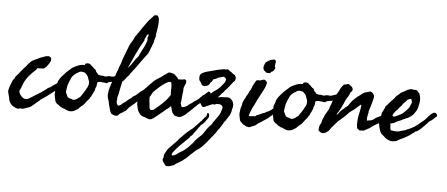

<svg xmlns="http://www.w3.org/2000/svg" viewBox="-94 -898 3306 1421"><g transform="rotate(5 1559.0 -187.5)"><path d="M406.2 -224.6Q416 -212.9 415.5 -208Q415 -203.1 415 -197.3Q410.2 -191.4 407.2 -185.1Q404.3 -178.7 398.4 -173.8Q393.6 -169.9 388.2 -168.5Q382.8 -167 378.9 -162.1Q373 -160.2 369.1 -157.2Q365.2 -154.3 357.4 -155.3Q334 -131.8 315.9 -117.2Q297.9 -102.5 278.3 -88.9Q263.7 -76.2 247.6 -65.4Q231.4 -54.7 214.8 -43.9Q210 -39.1 206.1 -34.7Q202.1 -30.3 196.3 -27.3Q184.6 -15.6 172.4 -6.3Q160.2 2.9 149.4 12.7Q138.7 20.5 126.5 23.4Q114.3 26.4 103.5 31.2Q85 39.1 75.2 34.2Q64.5 36.1 57.1 37.6Q49.8 39.1 39.1 36.1Q36.1 35.2 33.2 33.2Q30.3 31.2 26.4 29.3Q16.6 25.4 11.2 21Q5.9 16.6 2 12.7Q-1 9.8 -4.9 4.4Q-8.8 -1 -10.7 -4.9Q-15.6 -12.7 -17.1 -23.9Q-18.6 -35.2 -21.5 -45.9Q-23.4 -56.6 -27.3 -67.4Q-31.2 -78.1 -30.3 -89.8Q-29.3 -97.7 -26.9 -105Q-24.4 -112.3 -22.5 -120.1Q-16.6 -133.8 -12.7 -145.5Q-8.8 -157.2 -3.9 -168Q-1 -172.9 2.4 -175.8Q5.9 -178.7 8.8 -183.6Q10.7 -185.5 11.2 -189.5Q11.7 -193.4 13.7 -196.3Q21.5 -205.1 30.3 -214.4Q39.1 -223.6 45.9 -234.4Q50.8 -241.2 56.2 -246.6Q61.5 -252 66.4 -258.8Q72.3 -266.6 74.7 -268.1Q77.1 -269.5 79.1 -272.5Q85 -278.3 89.8 -284.7Q94.7 -291 99.6 -297.9Q106.4 -304.7 113.8 -312.5Q121.1 -320.3 128.9 -325.2Q137.7 -330.1 147 -334Q156.2 -337.9 167 -342.8Q171.9 -344.7 176.3 -347.7Q180.7 -350.6 185.5 -352.5Q191.4 -354.5 196.3 -355.5Q201.2 -356.4 205.1 -360.4Q210.9 -359.4 215.8 -362.3Q220.7 -365.2 225.6 -367.2Q230.5 -368.2 234.9 -367.2Q239.3 -366.2 242.2 -369.1Q245.1 -367.2 248.5 -367.2Q252 -367.2 253.9 -365.2Q257.8 -364.3 261.2 -360.4Q264.6 -356.4 265.6 -351.6Q267.6 -336.9 258.3 -321.3Q249 -305.7 242.2 -297.9Q237.3 -290 231.4 -284.7Q225.6 -279.3 217.8 -274.4Q206.1 -274.4 193.8 -272.9Q181.6 -271.5 171.9 -273.4Q169.9 -269.5 166.5 -268.1Q163.1 -266.6 165 -262.7Q131.8 -234.4 106.4 -202.6Q81.1 -170.9 66.4 -127.9Q61.5 -111.3 56.6 -104Q51.8 -96.7 51.8 -88.9Q57.6 -68.4 71.3 -54.2Q85 -40 98.6 -38.1Q114.3 -36.1 126.5 -43.9Q138.7 -51.8 149.4 -57.6Q163.1 -67.4 176.3 -75.2Q189.5 -83 204.1 -91.8Q208 -93.8 211.9 -96.2Q215.8 -98.6 219.7 -101.6Q232.4 -110.4 242.7 -118.7Q252.9 -127 263.7 -134.8Q268.6 -135.7 271 -138.2Q273.4 -140.6 278.3 -140.6Q295.9 -156.2 316.4 -168.5Q336.9 -180.7 359.4 -193.4Q366.2 -200.2 373.5 -205.6Q380.9 -210.9 387.7 -217.8Q394.5 -217.8 397.5 -221.2Q400.4 -224.6 406.2 -224.6Z M820.3 -282.2Q825.2 -281.2 826.7 -278.3Q828.1 -275.4 832 -275.4Q833 -270.5 831.5 -267.6Q830.1 -264.6 828.1 -262.2Q826.2 -259.8 824.7 -257.3Q823.2 -254.9 824.2 -251Q815.4 -245.1 802.7 -243.7Q790 -242.2 783.2 -233.4Q766.6 -225.6 747.6 -223.1Q728.5 -220.7 708 -216.8Q698.2 -210 694.8 -209Q691.4 -208 687.5 -206.1Q677.7 -210 667 -210Q656.2 -210 645.5 -212.9Q639.6 -210.9 634.3 -210.9Q628.9 -210.9 623 -209Q619.1 -201.2 619.1 -191.4Q619.1 -181.6 616.2 -173.8L610.4 -162.1Q609.4 -157.2 608.9 -152.8Q608.4 -148.4 606.4 -143.6Q604.5 -140.6 602.1 -136.7Q599.6 -132.8 599.6 -127.9Q592.8 -120.1 589.8 -109.9Q586.9 -99.6 579.1 -92.8Q576.2 -83 569.8 -77.1Q563.5 -71.3 557.6 -63.5Q546.9 -48.8 538.6 -38.1Q530.3 -27.3 516.6 -19.5Q511.7 -11.7 504.9 -8.8Q499 -2.9 497.1 1Q488.3 5.9 477.5 12.7Q466.8 19.5 455.1 22.5Q438.5 26.4 422.9 21.5Q407.2 16.6 393.6 7.8Q384.8 8.8 379.4 4.4Q374 0 366.2 -2Q355.5 -11.7 342.8 -19.5Q330.1 -27.3 324.2 -41Q322.3 -51.8 319.8 -62.5Q317.4 -73.2 315.4 -82Q313.5 -90.8 314.9 -100.6Q316.4 -110.4 315.4 -120.1Q315.4 -130.9 314.9 -138.2Q314.5 -145.5 319.3 -156.2Q325.2 -168.9 327.1 -177.2Q329.1 -185.5 331.1 -191.4Q334 -196.3 336.9 -202.1Q339.8 -208 343.8 -212.9Q349.6 -221.7 357.4 -230.5Q365.2 -239.3 373 -247.1Q378.9 -254.9 383.8 -259.8Q391.6 -267.6 400.4 -274.4Q409.2 -281.2 418 -290Q419.9 -293 422.9 -294.9Q425.8 -296.9 428.7 -298.8Q438.5 -304.7 446.8 -308.6Q455.1 -312.5 465.8 -317.4Q473.6 -321.3 481 -322.8Q488.3 -324.2 498 -326.2Q504.9 -326.2 509.8 -326.2Q514.6 -326.2 519.5 -328.1Q516.6 -335.9 526.4 -338.9Q536.1 -341.8 541 -340.8Q550.8 -340.8 556.6 -336.4Q562.5 -332 567.4 -326.2Q578.1 -318.4 588.9 -305.7Q590.8 -303.7 593.8 -302.7Q596.7 -301.8 598.6 -299.8Q602.5 -294.9 604 -289.1Q605.5 -283.2 610.4 -278.3Q613.3 -276.4 616.2 -273.4Q619.1 -270.5 620.1 -265.6Q625 -263.7 629.4 -262.2Q633.8 -260.7 638.7 -259.8Q643.6 -257.8 648.9 -258.8Q654.3 -259.8 661.1 -258.8Q666 -257.8 669.9 -256.3Q673.8 -254.9 678.7 -254.9Q686.5 -255.9 694.8 -258.8Q703.1 -261.7 713.9 -259.8Q728.5 -255.9 744.6 -262.7Q760.7 -269.5 777.3 -271.5Q781.2 -271.5 784.2 -272Q787.1 -272.5 791 -272.5Q795.9 -276.4 803.7 -278.3Q811.5 -280.3 820.3 -282.2ZM541 -252.9Q531.2 -261.7 529.8 -264.2Q528.3 -266.6 526.4 -267.6Q522.5 -271.5 516.6 -272.5Q510.7 -273.4 505.9 -274.4Q490.2 -277.3 480 -271Q469.7 -264.6 460 -258.8Q444.3 -249 432.6 -234.4Q429.7 -229.5 426.3 -223.6Q422.9 -217.8 420.9 -210.9Q417 -203.1 414.1 -196.8Q411.1 -190.4 409.2 -181.6Q404.3 -171.9 403.3 -165.5Q402.3 -159.2 401.4 -154.3Q400.4 -144.5 397.9 -133.8Q395.5 -123 395.5 -115.2Q396.5 -112.3 398.4 -107.4Q400.4 -102.5 402.3 -100.6Q404.3 -95.7 406.7 -89.8Q409.2 -84 411.1 -81.1Q416 -74.2 423.8 -72.3Q431.6 -70.3 441.4 -67.4Q452.1 -61.5 456.1 -62.5Q460 -63.5 461.9 -63.5Q474.6 -65.4 484.4 -74.2Q494.1 -83 503.9 -87.9Q511.7 -99.6 521 -112.8Q530.3 -126 538.1 -139.6Q541 -143.6 543 -148.4Q544.9 -153.3 546.9 -157.2Q553.7 -165 553.2 -166Q552.7 -167 553.7 -168.9Q560.5 -183.6 559.6 -191.4Q558.6 -199.2 559.6 -207Q554.7 -217.8 551.3 -230.5Q547.9 -243.2 541 -252.9Z M1021.5 -230.5Q1032.2 -227.5 1035.6 -223.6Q1039.1 -219.7 1039.1 -215.8Q1031.2 -205.1 1029.8 -201.7Q1028.3 -198.2 1023.4 -196.3Q1010.7 -176.8 994.6 -161.6Q978.5 -146.5 964.8 -127.9Q960 -123 956.1 -118.2Q952.1 -113.3 947.3 -108.4Q936.5 -100.6 927.7 -91.3Q918.9 -82 909.2 -74.2Q904.3 -70.3 899.9 -66.9Q895.5 -63.5 890.6 -58.6Q885.7 -53.7 881.8 -50.8Q877.9 -47.9 873 -43.9Q867.2 -37.1 861.3 -30.3Q855.5 -23.4 849.6 -15.6Q838.9 -10.7 830.1 -3.9Q821.3 2.9 809.6 7.8Q804.7 10.7 800.3 17.1Q795.9 23.4 789.1 25.4Q781.2 28.3 772.5 26.9Q763.7 25.4 757.8 22.5Q752.9 18.6 750 17.6Q747.1 16.6 745.1 16.6Q736.3 3.9 732.4 -11.2Q728.5 -26.4 723.6 -43Q721.7 -47.9 720.7 -53.2Q719.7 -58.6 718.8 -65.4Q717.8 -69.3 717.3 -73.2Q716.8 -77.1 714.8 -82Q712.9 -86.9 710.9 -92.3Q709 -97.7 708 -103.5Q706.1 -115.2 706.5 -126.5Q707 -137.7 709 -148.4Q714.8 -180.7 726.1 -210Q737.3 -239.3 749 -265.6Q751 -276.4 754.4 -284.2Q757.8 -292 760.7 -301.8Q765.6 -308.6 767.6 -317.4Q769.5 -326.2 772.5 -335Q775.4 -342.8 779.8 -352.1Q784.2 -361.3 786.1 -370.1Q789.1 -379.9 791.5 -389.6Q793.9 -399.4 797.9 -407.2Q805.7 -427.7 812.5 -446.3Q819.3 -464.8 827.1 -483.4Q829.1 -489.3 831.1 -495.1Q833 -501 836.9 -505.9Q838.9 -511.7 841.8 -516.1Q844.7 -520.5 847.7 -525.4Q847.7 -530.3 851.1 -532.7Q854.5 -535.2 856.4 -539.1Q861.3 -546.9 863.8 -554.7Q866.2 -562.5 871.1 -570.3L882.8 -585Q884.8 -588.9 886.7 -592.8Q888.7 -596.7 892.6 -599.6Q903.3 -617.2 916 -634.8Q928.7 -652.3 942.4 -671.9Q951.2 -685.5 961.9 -697.8Q972.7 -710 984.4 -721.7Q988.3 -726.6 993.7 -732.4Q999 -738.3 1004.9 -739.3Q1013.7 -740.2 1024.4 -737.3Q1027.3 -732.4 1029.8 -727.1Q1032.2 -721.7 1034.2 -714.8Q1036.1 -684.6 1032.2 -656.2Q1028.3 -627.9 1023.4 -600.6Q1022.5 -595.7 1022.9 -591.3Q1023.4 -586.9 1022.5 -582Q1020.5 -576.2 1017.6 -566.9Q1014.6 -557.6 1012.7 -549.8Q1012.7 -536.1 1006.8 -525.4Q1001 -514.6 999 -503.9Q996.1 -502 995.6 -497.6Q995.1 -493.2 992.2 -491.2Q990.2 -480.5 985.8 -471.7Q981.4 -462.9 978.5 -454.1Q963.9 -433.6 948.7 -414.6Q933.6 -395.5 919.9 -375Q903.3 -349.6 884.3 -326.2Q865.2 -302.7 848.6 -277.3Q835.9 -266.6 827.1 -252.9Q818.4 -239.3 804.7 -228.5Q799.8 -209 795.4 -186Q791 -163.1 786.1 -139.6Q785.2 -132.8 783.2 -126.5Q781.2 -120.1 779.3 -113.3Q777.3 -105.5 778.3 -96.7Q779.3 -87.9 775.4 -80.1Q777.3 -75.2 777.8 -68.8Q778.3 -62.5 781.2 -57.6Q783.2 -54.7 786.6 -51.8Q790 -48.8 793 -48.8Q799.8 -52.7 800.8 -52.2Q801.8 -51.8 803.7 -52.7Q808.6 -55.7 813.5 -60.5Q818.4 -65.4 822.3 -69.3Q827.1 -71.3 829.6 -73.7Q832 -76.2 835 -78.1Q837.9 -80.1 840.3 -81.1Q842.8 -82 844.7 -84Q858.4 -98.6 871.1 -106Q883.8 -113.3 891.6 -124Q901.4 -129.9 909.2 -134.8Q915 -137.7 919.4 -143.1Q923.8 -148.4 930.7 -151.4Q932.6 -154.3 934.6 -156.2Q936.5 -158.2 938.5 -161.1Q950.2 -168.9 961.4 -176.8Q972.7 -184.6 985.4 -192.4Q987.3 -197.3 991.7 -200.2Q996.1 -203.1 999 -206.1Q1002 -209 1003.9 -212.4Q1005.9 -215.8 1010.7 -216.8Q1011.7 -221.7 1015.1 -223.6Q1018.6 -225.6 1021.5 -230.5ZM967.8 -594.7Q959 -592.8 955.6 -585.9Q952.1 -579.1 949.2 -570.3Q945.3 -562.5 942.9 -558.6Q940.4 -554.7 941.4 -546.9Q911.1 -497.1 886.2 -442.4Q861.3 -387.7 835.9 -332Q855.5 -351.6 872.6 -378.9Q889.6 -406.2 908.2 -425.8Q921.9 -459 938.5 -487.8Q955.1 -516.6 963.9 -552.7Q960 -564.5 964.8 -573.7Q969.7 -583 968.8 -594.7Z M1275.4 -263.7Q1276.4 -260.7 1273.4 -252Q1268.6 -246.1 1267.6 -239.3Q1265.6 -235.4 1264.2 -232.4Q1262.7 -229.5 1261.7 -224.6Q1259.8 -218.8 1260.3 -210.9Q1260.7 -203.1 1259.8 -196.3Q1257.8 -185.5 1256.8 -175.3Q1255.9 -165 1254.9 -154.3Q1254.9 -143.6 1252.9 -129.9Q1251 -116.2 1249 -105.5Q1252.9 -98.6 1253.9 -90.8Q1254.9 -83 1260.7 -78.1Q1280.3 -81.1 1292 -87.4Q1303.7 -93.8 1314.5 -105.5Q1323.2 -109.4 1326.7 -112.3Q1330.1 -115.2 1337.9 -120.1Q1339.8 -122.1 1341.8 -124Q1343.8 -126 1345.7 -127.9Q1356.4 -133.8 1358.9 -135.7Q1361.3 -137.7 1365.2 -139.6Q1381.8 -150.4 1390.6 -162.1Q1399.4 -168.9 1402.8 -174.3Q1406.2 -179.7 1418 -184.6Q1424.8 -192.4 1432.1 -197.8Q1439.5 -203.1 1446.3 -210.9Q1451.2 -210.9 1454.1 -209Q1457 -207 1460.9 -205.1Q1463.9 -197.3 1461.9 -189Q1460 -180.7 1455.1 -173.8Q1450.2 -167 1450.2 -166Q1450.2 -165 1449.2 -164.1Q1446.3 -160.2 1441.9 -156.7Q1437.5 -153.3 1434.6 -149.4Q1429.7 -140.6 1426.8 -140.6Q1423.8 -140.6 1421.9 -138.7Q1413.1 -133.8 1409.7 -130.9Q1406.2 -127.9 1398.4 -123Q1387.7 -117.2 1385.7 -115.2Q1383.8 -113.3 1381.8 -112.3Q1369.1 -98.6 1358.9 -90.3Q1348.6 -82 1336.9 -68.4Q1333 -65.4 1329.1 -62.5Q1325.2 -59.6 1322.3 -54.7Q1313.5 -48.8 1308.1 -43Q1302.7 -37.1 1295.9 -29.3Q1290 -26.4 1283.2 -21Q1276.4 -15.6 1268.6 -11.7Q1264.6 -9.8 1260.3 -7.3Q1255.9 -4.9 1251 -4.9Q1239.3 -2.9 1229.5 -6.8Q1219.7 -10.7 1210.9 -12.7Q1207 -18.6 1201.2 -22.5Q1192.4 -33.2 1188.5 -47.9Q1184.6 -62.5 1180.7 -79.1Q1172.9 -74.2 1166 -66.4Q1159.2 -58.6 1148.4 -53.7Q1128.9 -35.2 1106.9 -18.1Q1085 -1 1062.5 17.6Q1059.6 20.5 1056.6 22.5Q1053.7 24.4 1051.8 23.4Q1046.9 29.3 1038.6 30.8Q1030.3 32.2 1020.5 30.3Q1010.7 25.4 1002.9 23.4Q995.1 21.5 987.3 17.6Q970.7 14.6 959.5 2.9Q948.2 -8.8 940.4 -24.4Q937.5 -32.2 936 -39.1Q934.6 -45.9 932.6 -54.7Q931.6 -62.5 929.7 -67.9Q927.7 -73.2 929.7 -78.1Q927.7 -81.1 928.7 -84.5Q929.7 -87.9 929.7 -91.8Q928.7 -105.5 932.1 -121.1Q935.5 -136.7 941.4 -149.4Q943.4 -153.3 949.2 -159.2Q951.2 -162.1 952.1 -165Q953.1 -168 955.1 -169.9Q957 -172.9 960.9 -175.8Q964.8 -178.7 967.8 -181.6Q972.7 -188.5 979 -193.8Q985.4 -199.2 991.2 -205.1Q994.1 -208 996.6 -211.9Q999 -215.8 1003.9 -217.8Q1007.8 -224.6 1012.7 -229Q1017.6 -233.4 1023.4 -238.3Q1040 -258.8 1064.5 -272.5Q1088.9 -286.1 1108.4 -303.7Q1115.2 -306.6 1120.1 -310.5Q1125 -314.5 1129.9 -318.4Q1142.6 -329.1 1156.2 -325.2Q1169.9 -321.3 1181.6 -318.4Q1191.4 -309.6 1200.7 -300.8Q1210 -292 1216.8 -281.2Q1223.6 -282.2 1232.4 -281.7Q1241.2 -281.2 1251 -283.2Q1253.9 -283.2 1256.8 -284.7Q1259.8 -286.1 1261.7 -286.1Q1276.4 -281.2 1276.4 -271.5ZM1147.5 -256.8Q1121.1 -244.1 1099.6 -227.1Q1078.1 -210 1058.6 -190.4Q1053.7 -185.5 1048.3 -181.2Q1043 -176.8 1039.1 -171.9Q1035.2 -167 1031.7 -160.2Q1028.3 -153.3 1025.4 -147.5Q1023.4 -143.6 1021.5 -141.1Q1019.5 -138.7 1017.6 -135.7Q1015.6 -130.9 1016.1 -126Q1016.6 -121.1 1016.6 -115.2Q1016.6 -110.4 1016.6 -105.5Q1016.6 -100.6 1017.6 -95.7Q1020.5 -85 1020.5 -74.2Q1020.5 -66.4 1022 -55.2Q1023.4 -43.9 1029.3 -40Q1035.2 -36.1 1041.5 -38.1Q1047.9 -40 1052.7 -41Q1086.9 -67.4 1117.2 -96.2Q1147.5 -125 1170.9 -161.1Q1168.9 -186.5 1170.4 -210.4Q1171.9 -234.4 1166 -254.9Q1162.1 -256.8 1156.7 -256.3Q1151.4 -255.9 1147.5 -256.8Z M1519.5 -173.8Q1530.3 -175.8 1542.5 -177.7Q1554.7 -179.7 1568.4 -178.7Q1575.2 -178.7 1581.1 -180.2Q1586.9 -181.6 1594.7 -179.7Q1597.7 -178.7 1601.1 -178.7Q1604.5 -178.7 1606.4 -177.7Q1608.4 -176.8 1610.4 -174.8Q1612.3 -172.9 1616.2 -170.9Q1629.9 -158.2 1634.3 -145Q1638.7 -131.8 1637.7 -121.1Q1637.7 -116.2 1636.2 -110.4Q1634.8 -104.5 1632.8 -98.6Q1631.8 -92.8 1630.4 -85.4Q1628.9 -78.1 1627 -71.3Q1623 -57.6 1616.7 -46.9Q1610.4 -36.1 1602.5 -25.4Q1597.7 -17.6 1593.3 -10.3Q1588.9 -2.9 1583 2Q1575.2 17.6 1566.9 30.3Q1558.6 43 1549.8 55.7Q1540 66.4 1533.7 78.1Q1527.3 89.8 1517.6 100.6Q1513.7 106.4 1509.8 111.3Q1505.9 116.2 1501 121.1Q1496.1 126 1492.7 131.3Q1489.3 136.7 1484.4 141.6Q1476.6 152.3 1467.8 162.6Q1459 172.9 1450.2 182.6Q1440.4 193.4 1431.6 202.1Q1422.9 210.9 1412.1 218.8Q1399.4 223.6 1389.6 233.9Q1379.9 244.1 1369.1 252.9Q1355.5 263.7 1344.2 275.9Q1333 288.1 1319.3 298.8Q1314.5 302.7 1309.6 306.2Q1304.7 309.6 1299.8 314.5Q1283.2 326.2 1272.9 331.5Q1262.7 336.9 1252.9 342.8Q1249 344.7 1246.1 348.1Q1243.2 351.6 1240.2 353.5Q1234.4 355.5 1229.5 356.9Q1224.6 358.4 1219.7 360.4Q1216.8 362.3 1210.4 363.8Q1204.1 365.2 1197.8 365.7Q1191.4 366.2 1186 365.7Q1180.7 365.2 1177.7 362.3Q1170.9 357.4 1170.4 355.5Q1169.9 353.5 1168.9 351.6Q1165 346.7 1162.1 341.8Q1159.2 336.9 1154.3 332Q1152.3 324.2 1152.3 316.9Q1152.3 309.6 1158.2 305.7Q1156.2 286.1 1166 270Q1175.8 253.9 1183.6 239.3Q1200.2 222.7 1216.3 206.1Q1232.4 189.5 1249 171.9Q1255.9 160.2 1266.1 151.4Q1276.4 142.6 1286.1 131.8Q1292 124 1299.3 117.7Q1306.6 111.3 1314.5 103.5Q1320.3 98.6 1326.2 93.8Q1332 88.9 1337.9 84Q1342.8 79.1 1349.1 75.2Q1355.5 71.3 1360.4 65.4Q1370.1 53.7 1376.5 48.3Q1382.8 43 1387.7 37.1Q1399.4 26.4 1403.3 20Q1407.2 13.7 1414.1 10.7Q1418.9 4.9 1422.9 -1.5Q1426.8 -7.8 1432.6 -13.7Q1435.5 -16.6 1439.9 -20Q1444.3 -23.4 1447.3 -28.3Q1449.2 -33.2 1449.7 -39.1Q1450.2 -44.9 1452.1 -50.8Q1458 -53.7 1460 -51.3Q1461.9 -48.8 1464.8 -46.9Q1468.8 -36.1 1466.3 -25.4Q1463.9 -14.6 1456.1 -6.8Q1444.3 8.8 1435.5 21Q1426.8 33.2 1413.1 40Q1409.2 44.9 1406.2 51.3Q1403.3 57.6 1397.5 60.5Q1391.6 70.3 1386.2 78.6Q1380.9 86.9 1374 94.7Q1371.1 99.6 1367.2 102.5Q1363.3 105.5 1361.3 112.3Q1356.4 122.1 1347.7 127Q1338.9 131.8 1335 142.6Q1316.4 161.1 1301.8 174.8Q1287.1 188.5 1272.9 202.6Q1258.8 216.8 1247.1 230.5Q1235.4 244.1 1226.6 254.9Q1218.8 265.6 1216.8 272Q1214.8 278.3 1217.3 281.2Q1219.7 284.2 1225.1 283.7Q1230.5 283.2 1236.3 280.3Q1249 274.4 1254.4 270Q1259.8 265.6 1267.6 259.8Q1281.2 252 1293.9 244.1Q1306.6 236.3 1318.4 225.6Q1331.1 215.8 1341.3 204.1Q1351.6 192.4 1363.3 180.7Q1377 160.2 1394 143.1Q1411.1 126 1428.7 110.4Q1443.4 86.9 1457.5 67.9Q1471.7 48.8 1488.3 32.2Q1491.2 29.3 1493.2 25.9Q1495.1 22.5 1497.1 17.6Q1505.9 3.9 1515.6 -8.8Q1525.4 -21.5 1536.1 -37.1Q1545.9 -51.8 1551.3 -66.9Q1556.6 -82 1561.5 -101.6Q1558.6 -106.4 1557.6 -109.4Q1556.6 -112.3 1554.7 -115.2Q1548.8 -123 1534.2 -124.5Q1519.5 -126 1509.8 -123Q1504.9 -121.1 1500.5 -118.7Q1496.1 -116.2 1491.2 -121.1Q1477.5 -118.2 1464.4 -111.8Q1451.2 -105.5 1437.5 -99.6Q1430.7 -97.7 1423.8 -94.2Q1417 -90.8 1411.1 -95.7Q1407.2 -98.6 1402.8 -105.5Q1398.4 -112.3 1396.5 -117.2Q1394.5 -120.1 1392.6 -125.5Q1390.6 -130.9 1392.6 -136.7Q1394.5 -141.6 1400.9 -148.9Q1407.2 -156.2 1411.1 -159.2Q1415 -162.1 1418.9 -163.6Q1422.9 -165 1427.7 -167Q1432.6 -169.9 1437.5 -175.3Q1442.4 -180.7 1447.3 -185.5Q1455.1 -193.4 1464.4 -197.8Q1473.6 -202.1 1478.5 -210Q1489.3 -217.8 1502.4 -226.6Q1515.6 -235.4 1527.3 -248Q1530.3 -251 1532.7 -253.9Q1535.2 -256.8 1538.1 -259.8Q1545.9 -269.5 1556.2 -281.7Q1566.4 -293.9 1568.4 -310.5Q1569.3 -315.4 1562 -321.8Q1554.7 -328.1 1550.8 -329.1Q1545.9 -330.1 1542 -328.6Q1538.1 -327.1 1534.2 -326.2Q1527.3 -324.2 1520.5 -322.3Q1513.7 -320.3 1506.8 -318.4Q1503.9 -317.4 1502 -315.4Q1500 -313.5 1498 -311.5Q1486.3 -307.6 1483.4 -306.6Q1480.5 -305.7 1475.6 -304.7Q1471.7 -300.8 1470.2 -296.4Q1468.8 -292 1465.8 -288.1Q1463.9 -284.2 1460.4 -282.7Q1457 -281.2 1455.1 -278.3Q1450.2 -265.6 1446.3 -262.2Q1442.4 -258.8 1437.5 -254.9Q1433.6 -254.9 1429.2 -252Q1424.8 -249 1420.9 -251Q1414.1 -246.1 1403.8 -249.5Q1393.6 -252.9 1390.6 -259.8Q1388.7 -270.5 1380.9 -277.3Q1373 -284.2 1371.1 -294.9Q1369.1 -302.7 1370.1 -311Q1371.1 -319.3 1373 -329.1Q1377 -331.1 1379.4 -334.5Q1381.8 -337.9 1384.8 -340.8Q1402.3 -350.6 1421.4 -356Q1440.4 -361.3 1460.9 -366.2Q1471.7 -368.2 1481.4 -371.6Q1491.2 -375 1501 -377Q1512.7 -378.9 1523.9 -381.3Q1535.2 -383.8 1547.9 -385.7Q1555.7 -382.8 1564.5 -385.3Q1573.2 -387.7 1581.1 -383.8Q1584 -382.8 1585.9 -379.9Q1587.9 -377 1590.8 -375Q1593.8 -373 1597.2 -371.6Q1600.6 -370.1 1603.5 -368.2Q1614.3 -357.4 1620.1 -355Q1626 -352.5 1630.9 -348.6Q1631.8 -342.8 1634.8 -339.4Q1637.7 -335.9 1639.6 -331.1Q1639.6 -306.6 1623 -296.9Q1609.4 -278.3 1596.2 -261.2Q1583 -244.1 1566.4 -228.5Q1564.5 -223.6 1561 -220.7Q1557.6 -217.8 1555.7 -212.9Q1549.8 -210 1544.9 -203.6Q1540 -197.3 1535.2 -191.4Q1531.2 -186.5 1526.9 -182.6Q1522.5 -178.7 1519.5 -173.8Z M1919.9 -486.3Q1921.9 -483.4 1921.9 -480.5Q1921.9 -477.5 1924.8 -475.6Q1922.9 -466.8 1921.4 -457.5Q1919.9 -448.2 1919.9 -439.5Q1919.9 -435.5 1922.4 -432.6Q1924.8 -429.7 1924.8 -426.8Q1919.9 -415 1917.5 -413.1Q1915 -411.1 1915 -408.2Q1910.2 -406.2 1907.7 -402.3Q1905.3 -398.4 1899.4 -398.4Q1897.5 -395.5 1895 -394Q1892.6 -392.6 1891.6 -388.7Q1876 -381.8 1856.4 -389.6Q1851.6 -398.4 1842.8 -402.3Q1830.1 -420.9 1841.8 -446.3Q1843.8 -451.2 1846.2 -456.5Q1848.6 -461.9 1850.6 -463.9Q1861.3 -471.7 1866.2 -473.6Q1870.1 -475.6 1874.5 -478.5Q1878.9 -481.4 1884.8 -483.4Q1886.7 -484.4 1890.1 -484.4Q1893.6 -484.4 1897.5 -486.3Q1901.4 -487.3 1904.3 -488.3Q1907.2 -489.3 1910.2 -489.3ZM1768.6 -54.7Q1777.3 -58.6 1790 -57.6Q1802.7 -56.6 1810.5 -61.5Q1814.5 -64.5 1817.4 -67.4Q1820.3 -70.3 1824.2 -69.3Q1839.8 -75.2 1850.6 -81.1Q1861.3 -86.9 1874 -89.8Q1877 -90.8 1881.3 -93.8Q1885.7 -96.7 1887.7 -98.6Q1903.3 -103.5 1910.2 -108.4Q1917 -113.3 1923.3 -118.2Q1929.7 -123 1936 -128.4Q1942.4 -133.8 1952.1 -141.6Q1965.8 -149.4 1975.1 -155.3Q1984.4 -161.1 1995.1 -169.9Q1997.1 -174.8 2000.5 -177.2Q2003.9 -179.7 2005.9 -183.6Q2023.4 -183.6 2025.4 -169.9Q2020.5 -159.2 2012.2 -152.3Q2003.9 -145.5 1997.1 -136.7Q1989.3 -131.8 1984.4 -127.9Q1979.5 -124 1974.6 -116.2Q1973.6 -116.2 1968.8 -111.8Q1963.9 -107.4 1962.9 -107.4Q1957 -100.6 1954.6 -98.6Q1952.1 -96.7 1950.7 -96.2Q1949.2 -95.7 1946.8 -93.8Q1944.3 -91.8 1937.5 -85.9Q1930.7 -75.2 1919.9 -68.4Q1899.4 -48.8 1875.5 -34.7Q1851.6 -20.5 1832 -6.8Q1828.1 -4.9 1825.2 -1.5Q1822.3 2 1818.4 4.9Q1813.5 8.8 1803.2 12.7Q1793 16.6 1785.2 19.5Q1779.3 23.4 1774.4 25.4Q1752.9 26.4 1741.2 18.6Q1728.5 11.7 1721.7 7.8Q1714.8 3.9 1710 -4.9Q1699.2 -9.8 1696.8 -22.9Q1694.3 -36.1 1691.4 -48.8Q1690.4 -53.7 1689.5 -60.1Q1688.5 -66.4 1689.5 -73.2Q1691.4 -84 1692.4 -96.2Q1693.4 -108.4 1697.3 -117.2Q1702.1 -127.9 1702.6 -138.7Q1703.1 -149.4 1708 -160.2Q1713.9 -169.9 1713.4 -170.9Q1712.9 -171.9 1713.9 -173.8Q1715.8 -176.8 1718.3 -179.7Q1720.7 -182.6 1722.7 -186.5L1728.5 -201.2Q1732.4 -208 1737.3 -214.8Q1742.2 -221.7 1745.1 -231.4Q1747.1 -237.3 1750.5 -242.2Q1753.9 -247.1 1757.8 -252.9Q1760.7 -258.8 1762.7 -265.1Q1764.6 -271.5 1767.6 -278.3Q1770.5 -286.1 1774.9 -293.9Q1779.3 -301.8 1784.2 -309.6Q1788.1 -317.4 1791 -321.3Q1793.9 -325.2 1802.7 -326.2Q1806.6 -327.1 1811.5 -325.7Q1816.4 -324.2 1821.3 -326.2Q1834 -332 1838.9 -332Q1843.8 -332 1845.7 -335Q1856.4 -334 1861.3 -328.1Q1866.2 -322.3 1873 -316.4Q1867.2 -288.1 1859.9 -272.9Q1852.5 -257.8 1843.8 -241.2Q1838.9 -233.4 1834 -223.6Q1829.1 -213.9 1825.2 -206.1Q1820.3 -195.3 1814.9 -187Q1809.6 -178.7 1805.7 -168Q1803.7 -163.1 1801.3 -158.7Q1798.8 -154.3 1796.9 -149.4Q1794.9 -142.6 1791.5 -137.2Q1788.1 -131.8 1785.2 -127Q1782.2 -121.1 1779.3 -115.2Q1776.4 -109.4 1774.4 -102.5Q1769.5 -90.8 1768.6 -88.4Q1767.6 -85.9 1766.6 -84Q1764.6 -73.2 1760.7 -66.4Q1756.8 -59.6 1763.7 -56.6Z M2440.4 -282.2Q2445.3 -281.2 2446.8 -278.3Q2448.2 -275.4 2452.1 -275.4Q2453.1 -270.5 2451.7 -267.6Q2450.2 -264.6 2448.2 -262.2Q2446.3 -259.8 2444.8 -257.3Q2443.4 -254.9 2444.3 -251Q2435.5 -245.1 2422.9 -243.7Q2410.2 -242.2 2403.3 -233.4Q2386.7 -225.6 2367.7 -223.1Q2348.6 -220.7 2328.1 -216.8Q2318.4 -210 2314.9 -209Q2311.5 -208 2307.6 -206.1Q2297.9 -210 2287.1 -210Q2276.4 -210 2265.6 -212.9Q2259.8 -210.9 2254.4 -210.9Q2249 -210.9 2243.2 -209Q2239.3 -201.2 2239.3 -191.4Q2239.3 -181.6 2236.3 -173.8L2230.5 -162.1Q2229.5 -157.2 2229 -152.8Q2228.5 -148.4 2226.6 -143.6Q2224.6 -140.6 2222.2 -136.7Q2219.7 -132.8 2219.7 -127.9Q2212.9 -120.1 2210 -109.9Q2207 -99.6 2199.2 -92.8Q2196.3 -83 2189.9 -77.1Q2183.6 -71.3 2177.7 -63.5Q2167 -48.8 2158.7 -38.1Q2150.4 -27.3 2136.7 -19.5Q2131.8 -11.7 2125 -8.8Q2119.1 -2.9 2117.2 1Q2108.4 5.9 2097.7 12.7Q2086.9 19.5 2075.2 22.5Q2058.6 26.4 2043 21.5Q2027.3 16.6 2013.7 7.8Q2004.9 8.8 1999.5 4.4Q1994.1 0 1986.3 -2Q1975.6 -11.7 1962.9 -19.5Q1950.2 -27.3 1944.3 -41Q1942.4 -51.8 1939.9 -62.5Q1937.5 -73.2 1935.5 -82Q1933.6 -90.8 1935.1 -100.6Q1936.5 -110.4 1935.5 -120.1Q1935.5 -130.9 1935.1 -138.2Q1934.6 -145.5 1939.5 -156.2Q1945.3 -168.9 1947.3 -177.2Q1949.2 -185.5 1951.2 -191.4Q1954.1 -196.3 1957 -202.1Q1960 -208 1963.9 -212.9Q1969.7 -221.7 1977.5 -230.5Q1985.4 -239.3 1993.2 -247.1Q1999 -254.9 2003.9 -259.8Q2011.7 -267.6 2020.5 -274.4Q2029.3 -281.2 2038.1 -290Q2040 -293 2043 -294.9Q2045.9 -296.9 2048.8 -298.8Q2058.6 -304.7 2066.9 -308.6Q2075.2 -312.5 2085.9 -317.4Q2093.8 -321.3 2101.1 -322.8Q2108.4 -324.2 2118.2 -326.2Q2125 -326.2 2129.9 -326.2Q2134.8 -326.2 2139.6 -328.1Q2136.7 -335.9 2146.5 -338.9Q2156.2 -341.8 2161.1 -340.8Q2170.9 -340.8 2176.8 -336.4Q2182.6 -332 2187.5 -326.2Q2198.2 -318.4 2209 -305.7Q2210.9 -303.7 2213.9 -302.7Q2216.8 -301.8 2218.8 -299.8Q2222.7 -294.9 2224.1 -289.1Q2225.6 -283.2 2230.5 -278.3Q2233.4 -276.4 2236.3 -273.4Q2239.3 -270.5 2240.2 -265.6Q2245.1 -263.7 2249.5 -262.2Q2253.9 -260.7 2258.8 -259.8Q2263.7 -257.8 2269 -258.8Q2274.4 -259.8 2281.2 -258.8Q2286.1 -257.8 2290 -256.3Q2293.9 -254.9 2298.8 -254.9Q2306.6 -255.9 2314.9 -258.8Q2323.2 -261.7 2334 -259.8Q2348.6 -255.9 2364.7 -262.7Q2380.9 -269.5 2397.5 -271.5Q2401.4 -271.5 2404.3 -272Q2407.2 -272.5 2411.1 -272.5Q2416 -276.4 2423.8 -278.3Q2431.6 -280.3 2440.4 -282.2ZM2161.1 -252.9Q2151.4 -261.7 2149.9 -264.2Q2148.4 -266.6 2146.5 -267.6Q2142.6 -271.5 2136.7 -272.5Q2130.9 -273.4 2126 -274.4Q2110.4 -277.3 2100.1 -271Q2089.8 -264.6 2080.1 -258.8Q2064.5 -249 2052.7 -234.4Q2049.8 -229.5 2046.4 -223.6Q2043 -217.8 2041 -210.9Q2037.1 -203.1 2034.2 -196.8Q2031.2 -190.4 2029.3 -181.6Q2024.4 -171.9 2023.4 -165.5Q2022.5 -159.2 2021.5 -154.3Q2020.5 -144.5 2018.1 -133.8Q2015.6 -123 2015.6 -115.2Q2016.6 -112.3 2018.6 -107.4Q2020.5 -102.5 2022.5 -100.6Q2024.4 -95.7 2026.9 -89.8Q2029.3 -84 2031.2 -81.1Q2036.1 -74.2 2043.9 -72.3Q2051.8 -70.3 2061.5 -67.4Q2072.3 -61.5 2076.2 -62.5Q2080.1 -63.5 2082 -63.5Q2094.7 -65.4 2104.5 -74.2Q2114.3 -83 2124 -87.9Q2131.8 -99.6 2141.1 -112.8Q2150.4 -126 2158.2 -139.6Q2161.1 -143.6 2163.1 -148.4Q2165 -153.3 2167 -157.2Q2173.8 -165 2173.3 -166Q2172.9 -167 2173.8 -168.9Q2180.7 -183.6 2179.7 -191.4Q2178.7 -199.2 2179.7 -207Q2174.8 -217.8 2171.4 -230.5Q2168 -243.2 2161.1 -252.9Z M2405.3 -120.1Q2413.1 -125 2418 -132.8Q2422.9 -140.6 2429.7 -148.4Q2442.4 -163.1 2457 -172.9Q2463.9 -182.6 2474.1 -188Q2484.4 -193.4 2490.2 -204.1Q2492.2 -207 2493.7 -210Q2495.1 -212.9 2497.1 -215.8Q2514.6 -240.2 2537.1 -258.8Q2543 -263.7 2548.3 -268.6Q2553.7 -273.4 2561.5 -278.3Q2570.3 -283.2 2578.6 -291Q2586.9 -298.8 2596.7 -302.7Q2603.5 -305.7 2609.4 -307.1Q2615.2 -308.6 2622.1 -310.5Q2628.9 -312.5 2634.3 -314Q2639.6 -315.4 2646.5 -313.5Q2662.1 -306.6 2669.9 -287.1Q2671.9 -282.2 2668.5 -266.1Q2665 -250 2659.7 -231Q2654.3 -211.9 2648.4 -194.3Q2642.6 -176.8 2640.6 -168.9Q2638.7 -161.1 2639.6 -160.6Q2640.6 -160.2 2640.6 -158.2Q2638.7 -153.3 2637.7 -149.4Q2636.7 -145.5 2635.7 -140.6Q2633.8 -132.8 2632.8 -119.6Q2631.8 -106.4 2633.8 -98.6Q2644.5 -99.6 2645 -100.6Q2645.5 -101.6 2647.5 -101.6Q2650.4 -102.5 2653.8 -102.1Q2657.2 -101.6 2660.2 -102.5Q2670.9 -105.5 2679.7 -110.8Q2688.5 -116.2 2696.3 -124Q2713.9 -131.8 2728.5 -139.6Q2742.2 -149.4 2750.5 -153.8Q2758.8 -158.2 2775.4 -166Q2781.2 -172.9 2792.5 -178.2Q2803.7 -183.6 2811.5 -190.4Q2813.5 -192.4 2816.4 -195.8Q2819.3 -199.2 2822.3 -197.3Q2827.1 -192.4 2828.6 -187Q2830.1 -181.6 2829.1 -179.7Q2821.3 -171.9 2820.8 -168Q2820.3 -164.1 2818.4 -162.1Q2813.5 -157.2 2803.7 -153.3Q2794.9 -149.4 2793.5 -147Q2792 -144.5 2790 -142.6Q2788.1 -140.6 2784.7 -138.2Q2781.2 -135.7 2779.3 -133.8Q2777.3 -130.9 2773.9 -130.4Q2770.5 -129.9 2767.6 -128.9Q2761.7 -124 2757.8 -120.1Q2753.9 -116.2 2749 -111.3Q2741.2 -103.5 2739.3 -100.1Q2737.3 -96.7 2728.5 -90.8Q2723.6 -87.9 2718.8 -85Q2713.9 -82 2709 -79.1Q2695.3 -72.3 2681.6 -62.5Q2668 -52.7 2654.3 -43Q2644.5 -37.1 2634.3 -32.7Q2624 -28.3 2615.2 -22.5Q2611.3 -22.5 2609.9 -22.9Q2608.4 -23.4 2604.5 -21.5Q2599.6 -24.4 2594.7 -22Q2589.8 -19.5 2585 -21.5Q2575.2 -29.3 2571.8 -31.2Q2568.4 -33.2 2566.4 -36.1Q2564.5 -41 2564.9 -46.9Q2565.4 -52.7 2562.5 -56.6Q2562.5 -78.1 2564 -97.7Q2565.4 -117.2 2570.3 -138.7Q2571.3 -145.5 2574.2 -157.7Q2577.1 -169.9 2579.1 -181.6Q2581.1 -193.4 2582 -202.1Q2583 -210.9 2580.1 -212.9Q2569.3 -207 2558.1 -195.3Q2546.9 -183.6 2537.1 -175.8Q2529.3 -169.9 2522 -165Q2514.6 -160.2 2506.8 -154.3Q2500 -149.4 2495.1 -144.5Q2490.2 -139.6 2484.4 -132.8Q2477.5 -126 2471.7 -119.6Q2465.8 -113.3 2458 -107.4Q2454.1 -103.5 2450.7 -101.1Q2447.3 -98.6 2444.3 -95.7Q2439.5 -90.8 2435.1 -86.4Q2430.7 -82 2423.8 -79.1Q2418 -71.3 2408.7 -61.5Q2399.4 -51.8 2390.1 -40.5Q2380.9 -29.3 2372.1 -18.6Q2363.3 -7.8 2358.4 1Q2346.7 10.7 2333.5 18.1Q2320.3 25.4 2301.8 19.5Q2292 13.7 2289.1 9.8Q2286.1 5.9 2282.2 3.9Q2283.2 -6.8 2284.2 -16.6Q2285.2 -26.4 2290 -37.1Q2291 -39.1 2292.5 -41.5Q2293.9 -43.9 2295.9 -46.9Q2300.8 -55.7 2302.2 -66.4Q2303.7 -77.1 2308.6 -86.9Q2314.5 -96.7 2315.9 -103Q2317.4 -109.4 2320.3 -114.3Q2322.3 -119.1 2325.7 -123.5Q2329.1 -127.9 2331.1 -132.8Q2333 -137.7 2337.9 -144Q2342.8 -150.4 2344.7 -155.3Q2347.7 -166 2351.6 -176.8Q2355.5 -187.5 2360.4 -198.2Q2362.3 -205.1 2364.3 -211.4Q2366.2 -217.8 2369.1 -223.6Q2374 -234.4 2378.9 -244.6Q2383.8 -254.9 2388.7 -265.6Q2391.6 -271.5 2394 -275.9Q2396.5 -280.3 2400.4 -285.2Q2403.3 -290 2405.8 -294.9Q2408.2 -299.8 2411.1 -304.7Q2414.1 -309.6 2416.5 -315.9Q2418.9 -322.3 2423.8 -328.1Q2430.7 -335.9 2434.6 -342.8Q2438.5 -349.6 2447.3 -351.6Q2451.2 -349.6 2455.6 -351.6Q2460 -353.5 2464.4 -355Q2468.8 -356.4 2472.7 -356.9Q2476.6 -357.4 2479.5 -353.5Q2492.2 -345.7 2498 -339.8Q2503.9 -334 2505.9 -329.1Q2510.7 -320.3 2506.8 -311Q2502.9 -301.8 2493.2 -294.9Q2489.3 -278.3 2479.5 -263.7Q2469.7 -249 2461.9 -235.4Q2460 -230.5 2458 -225.6Q2456.1 -220.7 2454.1 -215.8Q2448.2 -202.1 2441.9 -188.5Q2435.5 -174.8 2427.7 -162.1Q2423.8 -154.3 2420.9 -149.4Q2418 -144.5 2415 -141.1Q2412.1 -137.7 2410.2 -132.8Q2408.2 -127.9 2405.3 -120.1Z M2918.9 -278.3Q2912.1 -269.5 2905.3 -261.7Q2898.4 -253.9 2889.6 -247.1Q2883.8 -236.3 2876 -227.5Q2868.2 -218.8 2860.4 -210.9Q2856.4 -203.1 2851.6 -198.7Q2846.7 -194.3 2840.8 -189.5Q2837.9 -184.6 2833.5 -179.7Q2829.1 -174.8 2825.7 -169.9Q2822.3 -165 2820.3 -159.2Q2818.4 -153.3 2821.3 -146.5Q2832 -144.5 2842.8 -149.4Q2853.5 -154.3 2861.3 -158.2Q2869.1 -163.1 2877.4 -166.5Q2885.7 -169.9 2892.6 -174.8L2918 -200.2Q2924.8 -206.1 2929.7 -212.9Q2934.6 -219.7 2940.4 -227.5Q2942.4 -237.3 2948.2 -247.6Q2954.1 -257.8 2953.1 -267.6Q2952.1 -273.4 2949.7 -277.8Q2947.3 -282.2 2946.3 -287.1Q2936.5 -287.1 2931.2 -283.7Q2925.8 -280.3 2918.9 -278.3ZM2761.7 -215.8Q2763.7 -216.8 2770 -224.1Q2776.4 -231.4 2784.2 -240.7Q2792 -250 2798.8 -257.3Q2805.7 -264.6 2808.6 -265.6Q2811.5 -270.5 2814 -273.9Q2816.4 -277.3 2821.3 -280.3Q2829.1 -294.9 2841.8 -304.2Q2854.5 -313.5 2866.2 -326.2Q2884.8 -334 2903.8 -346.2Q2922.9 -358.4 2946.3 -359.4Q2957 -354.5 2967.3 -356.4Q2977.5 -358.4 2986.3 -351.6Q2991.2 -342.8 2995.1 -340.3Q2999 -337.9 3001 -335Q3004.9 -322.3 3006.8 -318.8Q3008.8 -315.4 3009.8 -310.5Q3010.7 -295.9 3011.7 -289.6Q3012.7 -283.2 3011.7 -277.3Q3008.8 -251 3002 -227.5Q3000 -221.7 2998 -215.3Q2996.1 -209 2993.2 -204.1Q2986.3 -195.3 2982.9 -189Q2979.5 -182.6 2976.6 -178.7Q2964.8 -167 2956.1 -159.2Q2947.3 -154.3 2938.5 -148.4Q2929.7 -142.6 2918.9 -140.6Q2914.1 -137.7 2910.2 -135.3Q2906.2 -132.8 2900.4 -131.8Q2890.6 -125 2880.9 -121.6Q2871.1 -118.2 2860.4 -113.3Q2854.5 -111.3 2847.7 -106.4Q2840.8 -101.6 2834 -98.6Q2828.1 -96.7 2819.8 -95.2Q2811.5 -93.8 2806.6 -91.8Q2811.5 -81.1 2810.5 -67.4Q2809.6 -53.7 2815.4 -43Q2828.1 -40 2843.3 -38.6Q2858.4 -37.1 2872.1 -39.1Q2877 -40 2882.8 -42.5Q2888.7 -44.9 2894.5 -45.9Q2905.3 -47.9 2915.5 -50.8Q2925.8 -53.7 2933.6 -58.6Q2961.9 -68.4 2988.3 -85Q3014.6 -101.6 3034.2 -121.1Q3045.9 -128.9 3060.1 -142.6Q3074.2 -156.2 3082 -168Q3096.7 -183.6 3107.9 -192.4Q3119.1 -201.2 3128.9 -200.2Q3136.7 -200.2 3144 -190.9Q3151.4 -181.6 3142.6 -170.9Q3132.8 -165 3122.1 -153.3Q3111.3 -141.6 3099.6 -136.7Q3090.8 -130.9 3077.6 -115.2Q3064.5 -99.6 3055.7 -91.8Q3051.8 -87.9 3045.4 -82.5Q3039.1 -77.1 3035.2 -72.3Q3021.5 -60.5 3005.9 -50.8Q3000 -52.7 2997.1 -48.8Q2994.1 -44.9 2989.3 -41Q2986.3 -39.1 2982.9 -37.1Q2979.5 -35.2 2976.6 -33.2Q2968.8 -26.4 2959.5 -19.5Q2950.2 -12.7 2940.4 -7.8Q2920.9 3.9 2901.4 12.2Q2881.8 20.5 2863.3 33.2Q2857.4 34.2 2852.5 34.7Q2847.7 35.2 2842.8 36.1Q2836.9 38.1 2832.5 38.1Q2828.1 38.1 2820.3 36.1Q2802.7 31.2 2791 24.4Q2779.3 17.6 2767.6 4.9Q2761.7 -1 2754.9 -5.9Q2748 -10.7 2744.1 -16.6Q2741.2 -21.5 2737.3 -32.2Q2733.4 -43 2730.5 -55.2Q2727.5 -67.4 2725.6 -79.1Q2723.6 -90.8 2723.6 -96.7Q2725.6 -100.6 2728 -110.4Q2730.5 -120.1 2732.9 -131.3Q2735.4 -142.6 2736.8 -152.3Q2738.3 -162.1 2738.3 -166Q2739.3 -167 2743.2 -174.3Q2747.1 -181.6 2751.5 -190.4Q2755.9 -199.2 2758.8 -206.5Q2761.7 -213.9 2761.7 -215.8Z"/></g></svg>

Font: Seaweed Script
Style: Regular
Weight: 400
Designer: Squid
Foundry: Font Diner, Inc DBA Neapolitan
Version: Version 1.000